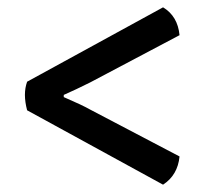

<svg xmlns="http://www.w3.org/2000/svg" viewBox="-20 -554 570 524"><path d="M54 -331 425 -534Q465 -510 470 -458L226 -329Q186 -309 154 -295V-289Q205 -267 226 -255L470 -127Q465 -76 425 -50L54 -253Q48 -276 48 -295Q48 -314 54 -331Z"/></svg>

Font: Signika Negative
Style: Regular
Weight: 400
Designer: Anna Giedrys
Foundry: Anna Giedrys
Version: Version 1.001